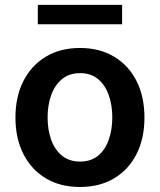

<svg xmlns="http://www.w3.org/2000/svg" viewBox="-20 -747 648 778"><path d="M304 10.7Q224.1 10.7 165.5 -24.5Q106.9 -59.7 74.8 -123Q42.6 -186.4 42.6 -270.6Q42.6 -355.1 74.8 -418.5Q106.9 -481.9 165.5 -517.2Q224.1 -552.6 304 -552.6Q383.9 -552.6 442.6 -517.2Q501.4 -481.9 533.4 -418.5Q565.3 -355.1 565.3 -270.6Q565.3 -186.4 533.4 -123Q501.4 -59.7 442.6 -24.5Q383.9 10.7 304 10.7ZM304.7 -92.3Q348.4 -92.3 377.3 -116.1Q406.2 -139.9 420.6 -180.6Q435 -221.2 435 -271Q435 -321 420.6 -361.7Q406.2 -402.3 377.3 -426.5Q348.4 -450.6 304.7 -450.6Q260.7 -450.6 231.4 -426.5Q202.1 -402.3 187.5 -361.7Q172.9 -321 172.9 -271Q172.9 -221.2 187.5 -180.6Q202.1 -139.9 231.4 -116.1Q260.7 -92.3 304.7 -92.3ZM474.8 -727.3V-648.8H133.2V-727.3Z"/></svg>

Font: Inter Zeller Semi Bold
Style: Regular
Weight: 600
Designer: Rasmus Andersson; Joe Bland
Foundry: zeller
Version: Version 3.015;git-dec3a8cb1